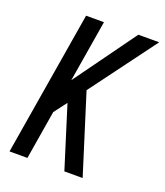

<svg xmlns="http://www.w3.org/2000/svg" viewBox="-136 -827 787 918"><g transform="rotate(20 257.5 -367.5)"><path d="M21 0 143 -735H234L182 -421L409 -735H515L267 -401L393 0H300L212 -281L202 -313L153 -248L112 0Z"/></g></svg>

Font: Iosevka SS04 Medium Oblique
Style: Regular
Weight: 500
Italic angle: -9°
Monospace: yes
Designer: Belleve Invis
Foundry: Belleve Invis
Version: Version 19.0.0; ttfautohint (v1.8.4)